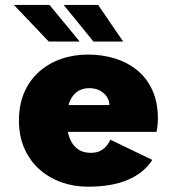

<svg xmlns="http://www.w3.org/2000/svg" viewBox="-20 -728 690 760"><path d="M327 11Q272.5 11 223.2 -6.5Q174 -24 136.2 -57.5Q98.5 -91 76.8 -139.8Q55 -188.5 55 -251Q55 -313.5 76 -362Q97 -410.5 134.8 -444Q172.5 -477.5 222 -494.8Q271.5 -512 328.5 -512Q385 -512 435 -496.5Q485 -481 523.2 -449.8Q561.5 -418.5 583.2 -370.8Q605 -323 605 -258.5Q605 -245.5 603.5 -231.2Q602 -217 599.5 -206H206V-312H413Q413 -312.5 413 -313Q413 -313.5 413 -314Q413 -328.5 403.8 -343.5Q394.5 -358.5 376.8 -368.8Q359 -379 333 -379Q313.5 -379 297 -371.5Q280.5 -364 268.8 -348.8Q257 -333.5 250.5 -309.5Q244 -285.5 244 -252.5Q244 -212.5 254.8 -183.5Q265.5 -154.5 286.5 -138.8Q307.5 -123 339 -123Q364 -123 379.8 -132.2Q395.5 -141.5 404.2 -153.8Q413 -166 417 -175L583 -95Q566.5 -69.5 542.8 -50Q519 -30.5 487.5 -16.8Q456 -3 416 4Q376 11 327 11ZM350 -563.5 232 -708.5H368.5L467.5 -563.5ZM173 -563.5 35 -708.5H176L295.5 -563.5Z"/></svg>

Font: Trispace Thin ExtraBold
Style: Regular
Weight: 800
Version: Version 1.210